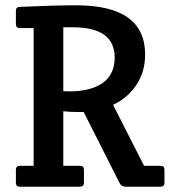

<svg xmlns="http://www.w3.org/2000/svg" viewBox="-20 -705 656 725"><path d="M40 -15V-64Q40 -79 55 -79H107V-599H55Q40 -599 40 -614V-664Q40 -679 55 -679Q183 -685 268 -685Q528 -685 528 -499Q528 -434 495 -384.5Q462 -335 407 -309L524 -79H586Q601 -79 601 -64V-15Q601 0 586 0H454Q439 0 432 -13L296 -282H276Q244 -282 219 -285V-79H282Q297 -79 297 -64V-15Q297 0 282 0H55Q40 0 40 -15ZM219 -602V-361Q227 -360 242 -360Q323 -360 368 -392Q413 -424 413 -488Q413 -602 255 -602Z"/></svg>

Font: Crete Round
Style: Regular
Weight: 400
Designer: Veronika Burian
Foundry: TypeTogether
Version: Version 1.001